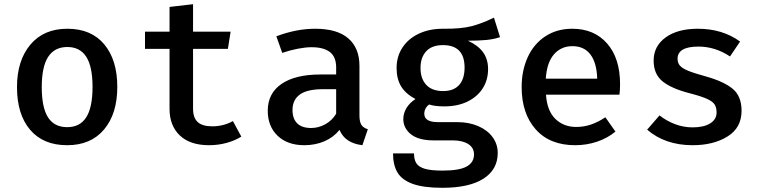

<svg xmlns="http://www.w3.org/2000/svg" viewBox="-20 -679 3640 915"><path d="M539 -265Q539 -137 476 -62Q413 13 300 13Q186 13 123.5 -60.5Q61 -134 61 -264Q61 -390 124.5 -466Q188 -542 301 -542Q415 -542 477 -467.5Q539 -393 539 -265ZM179 -264Q179 -166 209 -119.5Q239 -73 300 -73Q361 -73 391 -120Q421 -167 421 -265Q421 -362 391 -408.5Q361 -455 301 -455Q240 -455 209.5 -408Q179 -361 179 -264Z M976 13Q886 13 837 -33.5Q788 -80 788 -160V-446H671V-528H788V-646L900 -659V-528H1079L1066 -446H900V-161Q900 -118 922 -97.5Q944 -77 992 -77Q1045 -77 1090 -102L1130 -28Q1100 -9 1060 2Q1020 13 976 13Z M1733 -63 1707 13Q1624 3 1598 -60Q1569 -24 1525.5 -5.5Q1482 13 1430 13Q1350 13 1303 -32Q1256 -77 1256 -151Q1256 -234 1321.5 -279Q1387 -324 1507 -324H1582V-358Q1582 -408 1552 -431Q1522 -454 1465 -454Q1437 -454 1400 -447Q1363 -440 1325 -427L1297 -506Q1392 -542 1482 -542Q1587 -542 1640 -496Q1693 -450 1693 -365V-129Q1693 -99 1702 -84.5Q1711 -70 1733 -63ZM1582 -137V-254H1520Q1444 -254 1409 -228.5Q1374 -203 1374 -155Q1374 -113 1396.5 -91Q1419 -69 1463 -69Q1498 -69 1530.5 -87Q1563 -105 1582 -137Z M2363 -502Q2334 -492 2297.5 -488.5Q2261 -485 2210 -485Q2258 -463 2282 -430Q2306 -397 2306 -350Q2306 -298 2280.5 -258Q2255 -218 2208 -195Q2161 -172 2097 -172Q2052 -172 2025 -181Q2014 -173 2008 -161.5Q2002 -150 2002 -137Q2002 -97 2067 -97H2159Q2215 -97 2259 -78Q2303 -59 2327.5 -25.5Q2352 8 2352 50Q2352 129 2284 172.5Q2216 216 2088 216Q1999 216 1947.5 197.5Q1896 179 1874.5 143.5Q1853 108 1853 52H1953Q1953 82 1964.5 99.5Q1976 117 2005 125.5Q2034 134 2089 134Q2169 134 2204 114.5Q2239 95 2239 57Q2239 25 2211.5 7.5Q2184 -10 2137 -10H2046Q1975 -10 1938.5 -39Q1902 -68 1902 -112Q1902 -139 1917 -164Q1932 -189 1960 -207Q1913 -232 1891.5 -267.5Q1870 -303 1870 -355Q1870 -410 1898 -452.5Q1926 -495 1976 -518.5Q2026 -542 2090 -542Q2176 -541 2226.5 -554Q2277 -567 2334 -595ZM1984 -355Q1984 -304 2011.5 -274.5Q2039 -245 2092 -245Q2142 -245 2168 -274Q2194 -303 2194 -357Q2194 -464 2091 -464Q2038 -464 2011 -434.5Q1984 -405 1984 -355Z M2726 -74Q2763 -74 2796.5 -85.5Q2830 -97 2865 -120L2913 -52Q2876 -21 2826 -4Q2776 13 2721 13Q2600 13 2533 -62.5Q2466 -138 2466 -264Q2466 -343 2495 -406.5Q2524 -470 2579 -506Q2634 -542 2707 -542Q2812 -542 2873.5 -471.5Q2935 -401 2935 -278Q2935 -248 2932 -228H2582Q2587 -151 2626.5 -112.5Q2666 -74 2726 -74ZM2581 -304H2826Q2824 -379 2794 -419Q2764 -459 2708 -459Q2654 -459 2620 -420Q2586 -381 2581 -304Z M3395 -143Q3395 -166 3386 -180.5Q3377 -195 3350 -207.5Q3323 -220 3269 -234Q3182 -256 3138.5 -290.5Q3095 -325 3095 -390Q3095 -459 3152 -500.5Q3209 -542 3306 -542Q3423 -542 3507 -481L3459 -410Q3388 -457 3309 -457Q3209 -457 3209 -399Q3209 -379 3220.5 -366Q3232 -353 3260 -341.5Q3288 -330 3343 -315Q3429 -291 3471.5 -256Q3514 -221 3514 -151Q3514 -70 3447 -28.5Q3380 13 3281 13Q3150 13 3064 -61L3123 -129Q3156 -103 3196.5 -87.5Q3237 -72 3281 -72Q3334 -72 3364.5 -91Q3395 -110 3395 -143Z"/></svg>

Font: Fira Mono Medium
Style: Regular
Weight: 500
Designer: Carrois Corporate & Edenspiekermann AG
Foundry: Carrois Corporate GbR & Edenspiekermann AG
Version: Version 3.206